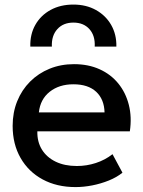

<svg xmlns="http://www.w3.org/2000/svg" viewBox="-20 -784 612 820"><path d="M302.5 15Q222.5 15 162 -17.8Q101.5 -50.5 67.8 -109.5Q34 -168.5 34 -246.5Q34 -303.5 53.5 -351.8Q73 -400 108.5 -435.5Q144 -471 191.8 -490.5Q239.5 -510 296 -510Q357.5 -510 405.5 -488.2Q453.5 -466.5 485.2 -427.5Q517 -388.5 530.2 -336.2Q543.5 -284 534.5 -223H139.5Q138.5 -178.5 159 -145.2Q179.5 -112 217.8 -93.5Q256 -75 308 -75Q350 -75 389.2 -87.8Q428.5 -100.5 460.5 -125.5L503 -46.5Q479 -27 445 -13.2Q411 0.5 374 7.8Q337 15 302.5 15ZM146 -304H426.5Q425 -360 390.8 -392Q356.5 -424 293.5 -424Q232.5 -424 192.2 -392Q152 -360 146 -304ZM109.5 -585Q108 -637.5 131 -678Q154 -718.5 196 -741.5Q238 -764.5 293.5 -764.5Q348 -764.5 389.8 -741.2Q431.5 -718 454.8 -677.5Q478 -637 477 -585H384.5Q387 -631.5 362 -659.5Q337 -687.5 293.5 -687.5Q250 -687.5 224.8 -659.5Q199.5 -631.5 201.5 -585Z"/></svg>

Font: Geologica Cursive
Style: Regular
Weight: 400
Designer: Sindre Bremnes, Frode Helland
Foundry: Monokrom Skriftforlag AS
Version: Version 1.010;gftools[0.9.28]